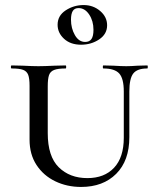

<svg xmlns="http://www.w3.org/2000/svg" viewBox="-20 -727 615 760"><path d="M389 -456Q387 -456 387 -462Q387 -468 389 -468L429 -467Q461 -465 480 -465Q497 -465 525 -467L563 -468Q565 -468 565 -462Q565 -456 563 -456Q523 -456 507.5 -436Q492 -416 492 -365V-184Q492 -91 440 -39Q388 13 301 13Q245 13 198.5 -9.5Q152 -32 124.5 -74Q97 -116 97 -174V-387Q97 -417 91.5 -431Q86 -445 71.5 -450.5Q57 -456 26 -456Q23 -456 23 -462Q23 -468 26 -468L71 -467Q109 -465 132 -465Q156 -465 196 -467L240 -468Q242 -468 242 -462Q242 -456 240 -456Q209 -456 194 -450Q179 -444 174 -429.5Q169 -415 169 -385V-200Q169 -108 212.5 -65Q256 -22 326 -22Q393 -22 431.5 -63Q470 -104 470 -182V-365Q470 -416 452 -436Q434 -456 389 -456ZM208 -629Q208 -665 240 -686Q272 -707 311 -707Q349 -707 376.5 -683.5Q404 -660 404 -627Q404 -592 372.5 -571Q341 -550 301 -550Q259 -550 233.5 -573.5Q208 -597 208 -629ZM350 -609Q350 -644 333 -669.5Q316 -695 291 -695Q275 -695 268 -683.5Q261 -672 261 -649Q261 -615 276.5 -588Q292 -561 317 -561Q334 -561 342 -572.5Q350 -584 350 -609Z"/></svg>

Font: Cormorant SC Medium
Style: Regular
Weight: 500
Designer: Christian Thalmann (Catharsis Fonts)
Version: Version 3.000